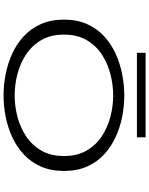

<svg xmlns="http://www.w3.org/2000/svg" viewBox="108 -980 884 1140"><g transform="rotate(90 550.0 -410.0)"><path d="M547 11Q484.5 11 420.8 -1.5Q357 -14 298.8 -40.5Q240.5 -67 195 -109.2Q149.5 -151.5 123 -210.8Q96.5 -270 96.5 -348Q96.5 -426 123 -485Q149.5 -544 195 -586Q240.5 -628 298.8 -654.5Q357 -681 420.8 -693.5Q484.5 -706 547 -706Q609 -706 672.5 -693.5Q736 -681 793.8 -654.5Q851.5 -628 897 -586Q942.5 -544 968.8 -485Q995 -426 995 -348Q995 -270 968.8 -210.8Q942.5 -151.5 897 -109.2Q851.5 -67 793.8 -40.5Q736 -14 672.5 -1.5Q609 11 547 11ZM547 -55Q609 -55 672.2 -71.2Q735.5 -87.5 788.5 -122.5Q841.5 -157.5 874 -213.2Q906.5 -269 906.5 -348Q906.5 -426.5 874 -482.2Q841.5 -538 788.5 -572.8Q735.5 -607.5 672.2 -623.8Q609 -640 547 -640Q484.5 -640 420.8 -623.8Q357 -607.5 303.8 -572.8Q250.5 -538 218 -482.2Q185.5 -426.5 185.5 -348Q185.5 -269 218 -213.2Q250.5 -157.5 303.8 -122.5Q357 -87.5 420.8 -71.2Q484.5 -55 547 -55ZM293.5 -781V-832.5H795.5V-781Z"/></g></svg>

Font: Trispace Expanded Light
Style: Regular
Weight: 300
Width: 7
Designer: Tyler Finck
Foundry: Etcetera Type Company
Version: Version 1.210; ttfautohint (v1.8.3)